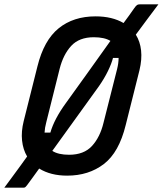

<svg xmlns="http://www.w3.org/2000/svg" viewBox="-53 -796 756 892"><path d="M391 -720Q468 -720 521 -689Q534 -706 546 -723Q558 -740 570 -757Q579 -770 584 -773Q589 -776 599 -776H683Q656 -740 629.5 -704.5Q603 -669 578 -635Q598 -603 602.5 -561.5Q607 -520 595 -470L531 -215Q500 -88 429.5 -34Q359 20 259 20Q182 20 129 -13Q114 8 100.5 26.5Q87 45 73 64Q66 73 63 74.5Q60 76 53 76H-33Q-15 52 5 24.5Q25 -3 43.5 -28Q62 -53 73 -69Q54 -101 49.5 -143Q45 -185 57 -233L121 -488Q151 -609 219.5 -664.5Q288 -720 391 -720ZM162 -228Q155 -202 154 -180H181Q199 -243 253 -317Q305 -389 356.5 -461Q408 -533 460 -606Q432 -623 383 -623Q315 -623 278 -583Q241 -543 224 -476ZM407 -396Q353 -321 298.5 -245.5Q244 -170 190 -95Q218 -77 268 -77Q337 -77 374.5 -118Q412 -159 428 -226L491 -475Q498 -503 498 -527H472Q465 -500 448.5 -466Q432 -432 407 -396Z"/></svg>

Font: Recursive Mn Lnr St Med
Style: Italic
Weight: 500
Italic angle: -15°
Monospace: yes
Version: Version 1.079;hotconv 1.0.112;makeotfexe 2.5.65598; ttfautoh